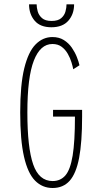

<svg xmlns="http://www.w3.org/2000/svg" viewBox="-20 -882 490 912"><path d="M230 11Q181 11 146.5 -24Q112 -59 94 -137.8Q76 -216.5 76 -348Q76 -479 95.2 -557.5Q114.5 -636 149 -671Q183.5 -706 229 -706Q260.5 -706 283.2 -691.8Q306 -677.5 321 -655.8Q336 -634 345 -611.2Q354 -588.5 357.5 -572L328 -553Q325.5 -566 319.5 -586Q313.5 -606 302.2 -626Q291 -646 273.2 -659.5Q255.5 -673 229 -673Q171.5 -673 140.8 -594.2Q110 -515.5 110 -348Q110 -181 137.5 -101.5Q165 -22 230 -22Q267.5 -22 290.8 -49Q314 -76 325 -142.5Q336 -209 336 -328H232V-360H370V-328Q370 -206.5 355.8 -132Q341.5 -57.5 310.8 -23.2Q280 11 230 11ZM224 -752.5Q171 -752.5 144.5 -783.8Q118 -815 118 -861.5H154Q154 -846 159.2 -827.5Q164.5 -809 179.8 -795.8Q195 -782.5 225 -782.5Q255.5 -782.5 270.8 -795.8Q286 -809 291 -827.5Q296 -846 296 -861.5H332Q332 -815 304.8 -783.8Q277.5 -752.5 224 -752.5Z"/></svg>

Font: Trispace Condensed Thin
Style: Regular
Weight: 100
Width: 3
Designer: Tyler Finck
Foundry: Etcetera Type Company
Version: Version 1.210; ttfautohint (v1.8.3)